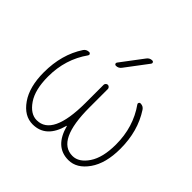

<svg xmlns="http://www.w3.org/2000/svg" viewBox="-188 -957 1129 1129"><g transform="rotate(45 376.5 -392.0)"><path d="M333 -600.6Q326.2 -600.6 323.2 -606.4Q320.3 -612.3 324.2 -618.2L428.7 -756.8Q441.4 -774.4 462.9 -774.4Q469.7 -774.4 472.7 -768.6Q475.6 -762.7 471.7 -756.8L367.2 -618.2Q354.5 -600.6 333 -600.6ZM379.9 -146.5Q379.9 -146.5 378.9 -146.5Q377.9 -146.5 377.9 -146.5Q341.8 -10.7 230.5 -10.7Q160.2 -10.7 110.4 -82Q60.5 -153.3 60.5 -274.4Q60.5 -421.9 130.9 -529.3Q142.6 -546.9 166 -546.9Q171.9 -546.9 175.3 -541Q178.7 -535.2 174.8 -529.3Q95.7 -418 95.7 -274.4Q95.7 -165 136.7 -105Q177.7 -44.9 230.5 -44.9Q360.4 -44.9 361.3 -318.4V-470.7Q361.3 -477.5 366.7 -482.9Q372.1 -488.3 378.9 -488.3Q385.7 -488.3 391.1 -482.9Q396.5 -477.5 396.5 -470.7V-318.4Q396.5 -44.9 527.3 -44.9Q580.1 -44.9 620.6 -105Q661.1 -165 661.1 -274.4Q661.1 -418.9 583 -529.3Q579.1 -534.2 582 -540.5Q585 -546.9 591.8 -546.9Q615.2 -546.9 627 -528.3Q697.3 -420.9 697.3 -274.4Q697.3 -153.3 647 -82Q596.7 -10.7 527.3 -10.7Q416 -10.7 379.9 -146.5Z"/></g></svg>

Font: Gen Jyuu Gothic ExtraLight
Style: Regular
Weight: 100
Designer: [Source Han Sans]
Ryoko NISHIZUKA  (kana & ideographs); Paul D. Hunt (Latin, Greek & Cyrillic); Wenlong ZHANG  (bopomofo
Version: Version 1.002.20150607